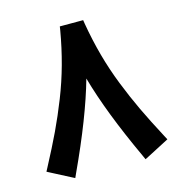

<svg xmlns="http://www.w3.org/2000/svg" viewBox="-98 -722 782 826"><g transform="rotate(-15 293.0 -309.5)"><path d="M293.5 -386.7Q248.5 -226.6 145 -3.9L136.7 14.6L118.7 5.4L41.5 -34.7L23.9 -43.9L33.2 -61.5Q74.2 -138.7 103.5 -200.4Q132.8 -262.2 159.9 -330.8Q187 -399.4 206.3 -469.7Q225.6 -540 238.8 -616.7L241.2 -632.8H257.8H328.6H345.2L347.7 -616.7Q360.8 -540 380.1 -469.7Q399.4 -399.4 426.5 -330.8Q453.6 -262.2 482.9 -200.4Q512.2 -138.7 553.2 -61.5L562.5 -43.9L544.9 -34.7L467.8 5.4L449.7 14.6L441.4 -3.9Q338.9 -224.6 293.5 -386.7Z"/></g></svg>

Font: Shabnam WOL
Style: Bold-WOL
Weight: 700
Foundry: DejaVu fonts team - Redesigned by Saber Rastikerdar - Based on Vazir font
Version: Version 5.0.0